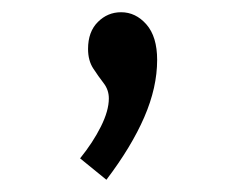

<svg xmlns="http://www.w3.org/2000/svg" viewBox="-20 -125 390 314"><path d="M154 169 111 134Q132 108 145 82Q158 56 158 36Q158 22 149.5 11Q141 0 132.5 -13Q124 -26 124 -45Q124 -73 140 -89Q156 -105 178 -105Q202 -105 219.5 -85Q237 -65 237 -27Q237 18 216 66.5Q195 115 154 169Z"/></svg>

Font: Inconsolata ExtraCondensed SemiBold
Style: Regular
Weight: 600
Width: 2
Monospace: yes
Designer: Raph Levien, Cyreal, Brenton Simpson
Foundry: Raph Levien, Cyreal, Google
Version: Version 3.001; ttfautohint (v1.8.2.53-6de2)